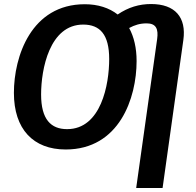

<svg xmlns="http://www.w3.org/2000/svg" viewBox="-20 -727 973 953"><path d="M730 -707C671 -707 617 -691 564 -655C522 -688 466 -706 401 -706C135 -706 49 -447 49 -266C49 -86 145 15 306 15C572 15 658 -240 658 -424C658 -489 645 -544 621 -588C649 -603 675 -611 708 -611C755 -611 767 -583 760 -533L656 206H787L890 -528C906 -641 849 -707 730 -707ZM313 -86C233 -86 184 -134 184 -258C184 -384 226 -605 393 -605C476 -605 522 -556 522 -434C522 -308 482 -86 313 -86Z"/></svg>

Font: Fira Sans Medium
Style: Italic
Weight: 500
Italic angle: -8°
Designer: bBox Type GmbH & Carrois Corporate GbR & Edenspiekermann AG
Foundry: bBox Type GmbH & Carrois Corporate GbR & Edenspiekermann AG
Version: Version 4.301;PS 004.301;hotconv 1.0.88;makeotf.lib2.5.64775